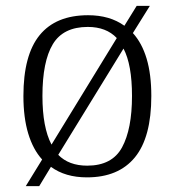

<svg xmlns="http://www.w3.org/2000/svg" viewBox="-20 -596 596 656"><path d="M124 -51Q93 -85 76.5 -139.5Q60 -194 60 -268Q60 -408 115.5 -476Q171 -544 281 -544Q355 -544 405 -508L447 -576H492L434 -483Q465 -449 481 -395.5Q497 -342 497 -268Q497 -127 441 -58.5Q385 10 277 10Q203 10 154 -26L114 40H68ZM379 -466Q343 -504 280 -504Q196 -504 160.5 -445Q125 -386 125 -268Q125 -161 156 -102ZM278 -30Q363 -30 397 -92.5Q431 -155 431 -268Q431 -375 402 -430L179 -67Q215 -30 278 -30Z"/></svg>

Font: Noto Serif Tamil Light
Style: Regular
Weight: 300
Designer: Indian Type Foundry, Tom Grace, and the Monotype Design Team
Foundry: Monotype Imaging Inc.
Version: Version 2.004; ttfautohint (v1.8.4.7-5d5b)